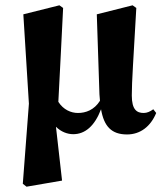

<svg xmlns="http://www.w3.org/2000/svg" viewBox="-20 -492 610 724"><path d="M459 15C509 15 548 -15 569 -66L558 -80C546 -71 534 -66 522 -66C497 -66 477 -77 477 -132C477 -186 483 -265 494 -462L480 -472L345 -438L355 -136L357 -112C335 -77 303 -66 274 -66C248 -66 219 -78 200 -108C206 -217 212 -344 218 -462L204 -472L68 -438L89 -101L66 201L80 212L214 189L191 -14C210 5 234 14 256 14C301 14 337 -17 361 -80C372 -16 400 15 459 15Z"/></svg>

Font: Source Serif 4 Display
Style: Bold
Weight: 700
Designer: Frank Grießhammer
Foundry: Adobe Systems Incorporated
Version: Version 4.004;hotconv 1.0.117;makeotfexe 2.5.65602